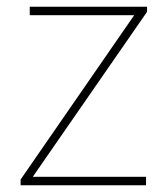

<svg xmlns="http://www.w3.org/2000/svg" viewBox="-20 -548 496 568"><path d="M412 0H41V-17L377 -503H68V-528H415V-513L77 -25H412Z"/></svg>

Font: Noto Sans Hebrew Thin
Style: Regular
Weight: 250
Designer: Monotype Design Team
Foundry: Monotype Imaging Inc.
Version: Version 2.003